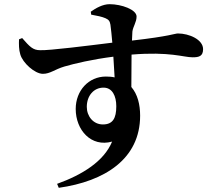

<svg xmlns="http://www.w3.org/2000/svg" viewBox="-20 -823 1040 918"><path d="M472 -228C426 -228 395 -267 395 -312C395 -365 428 -404 475 -404C517 -404 536 -364 536 -315C536 -257 519 -228 472 -228ZM486 -457C404 -457 342 -390 342 -302C342 -201 416 -118 516 -146C477 -52 375 12 253 56L261 75C481 44 650 -63 650 -270C650 -323 638 -372 608 -407L609 -562C793 -577 857 -549 901 -549C931 -549 951 -554 951 -588C951 -634 884 -663 831 -663C815 -663 795 -650 611 -629L613 -672C616 -696 633 -717 633 -744C633 -777 561 -803 504 -803C471 -803 438 -784 414 -767L416 -753C444 -748 468 -743 484 -736C500 -729 505 -722 508 -705C511 -684 514 -653 517 -619C404 -605 215 -581 172 -583C137 -583 122 -600 86 -641L71 -635C70 -613 70 -585 77 -563C88 -523 146 -470 185 -470C220 -470 241 -491 288 -505C336 -519 420 -539 522 -552L528 -453C515 -456 501 -457 486 -457Z"/></svg>

Font: Noto Serif KR
Style: Bold
Weight: 700
Designer: Ryoko NISHIZUKA 西塚涼子 (kana & ideographs); Frank Grießhammer (Latin, Greek & Cyrillic); Wenlong ZHANG 张文龙 (bopomofo); San
Foundry: Adobe
Version: Version 2.001;hotconv 1.1.0;makeotfexe 2.6.0